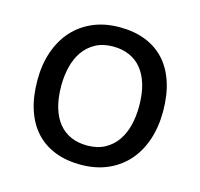

<svg xmlns="http://www.w3.org/2000/svg" viewBox="-81 -586 712 682"><g transform="rotate(15 275.0 -245.0)"><path d="M504.9 -249C504.9 -289.4 499.8 -325.2 489.5 -356.4C479.2 -387.7 464.4 -413.8 445.1 -434.8C425.7 -455.8 402.1 -471.8 374.3 -482.7C346.4 -493.6 314.9 -499 279.8 -499C243 -499 210.1 -492.8 181.2 -480.2C152.2 -467.7 127.6 -450.1 107.4 -427.5C87.2 -404.9 71.8 -377.8 61 -346.4C50.3 -315 44.9 -280.3 44.9 -242.2C44.9 -201.5 50 -165.5 60.3 -134.3C70.6 -103 85.4 -76.8 104.7 -55.7C124.1 -34.5 147.7 -18.5 175.5 -7.6C203.4 3.3 234.9 8.8 270 8.8C306.8 8.8 339.7 2.5 368.7 -10C397.6 -22.5 422.2 -40.1 442.4 -62.7C462.6 -85.4 478 -112.5 488.8 -144.3C499.5 -176 504.9 -210.9 504.9 -249ZM418 -245.1C418 -220.7 415.3 -197.5 409.9 -175.5C404.5 -153.6 396.1 -134.3 384.5 -117.7C373 -101.1 358.2 -87.8 340.1 -77.9C322 -68 300.3 -63 274.9 -63C252.8 -63 232.9 -66.8 215.3 -74.5C197.8 -82.1 182.8 -93.5 170.4 -108.6C158 -123.8 148.5 -142.7 141.8 -165.5C135.2 -188.3 131.8 -214.8 131.8 -245.1C131.8 -269.2 134.5 -292.2 139.9 -314.2C145.3 -336.2 153.7 -355.5 165.3 -372.1C176.8 -388.7 191.7 -401.9 209.7 -411.9C227.8 -421.8 249.5 -426.8 274.9 -426.8C296.7 -426.8 316.5 -422.9 334.2 -415.3C352 -407.6 367 -396.2 379.4 -381.1C391.8 -366 401.3 -347.1 408 -324.5C414.6 -301.8 418 -275.4 418 -245.1Z"/></g></svg>

Font: CodeNewRoman Nerd Font Mono
Style: Regular
Weight: 400
Monospace: yes
Designer: Sam Radian
Foundry: Code New Roman
Version: Version 2.00 November 29, 2014;Nerd Fonts 3.2.1